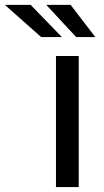

<svg xmlns="http://www.w3.org/2000/svg" viewBox="-145 -754 420 774"><path d="M172.4 -528.3V0H80.6V-528.3ZM-125.5 -734.4H-21.5L104.5 -604.5H21ZM41.5 -734.4H139.6L239.3 -604.5H162.1Z"/></svg>

Font: Bert Sans Medium
Style: Regular
Weight: 500
Designer: Christian Robertson, Adam Twardoch, & Cristiano Sobral
Foundry: Google
Version: Version 12.135;January 10, 2020;FontCreator 12.0.0.2547 64-b